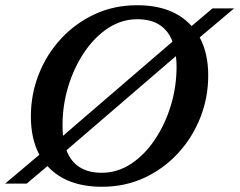

<svg xmlns="http://www.w3.org/2000/svg" viewBox="-40 -702 916 734"><path d="M756 -413.5Q756 -328.5 725.5 -251.8Q695 -175 640.2 -115.8Q585.5 -56.5 511.5 -22.2Q437.5 12 350 12Q213.5 12 141.5 -67L62 0H-20.5L110.5 -110.5Q78 -171.5 78 -256.5Q78 -341.5 108.2 -418.2Q138.5 -495 193.5 -554.2Q248.5 -613.5 322.5 -647.8Q396.5 -682 484 -682Q621 -682 692.5 -602.5L772.5 -670H855L723.5 -559Q756 -498 756 -413.5ZM199 -222.5Q199 -201.5 201 -183L619.5 -543Q587 -628.5 485 -628.5Q425.5 -628.5 373.8 -594.8Q322 -561 282.8 -503Q243.5 -445 221.2 -372.5Q199 -300 199 -222.5ZM635 -447.5Q635 -469 632.5 -487.5L214 -127.5Q247 -41.5 349 -41.5Q408.5 -41.5 460.2 -75.2Q512 -109 551.2 -167Q590.5 -225 612.8 -297.5Q635 -370 635 -447.5Z"/></svg>

Font: Newsreader 16pt SemiBold
Style: Italic
Weight: 600
Italic angle: -17°
Designer: Hugues Gentile
Foundry: Production Type
Version: Version 1.003; ttfautohint (v1.8.3)